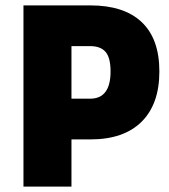

<svg xmlns="http://www.w3.org/2000/svg" viewBox="-20 -692 626 712"><path d="M67 -672H315Q440 -672 505.5 -610Q571 -548 571 -427Q571 -306 505 -240.5Q439 -175 315 -175H245V0H67ZM314 -326Q390 -326 390 -427Q390 -478 371.5 -499.5Q353 -521 314 -521H245V-326Z"/></svg>

Font: Cairo Black
Style: Regular
Weight: 900
Designer: Mohamed Gaber, the designers of Titillium
Foundry: Kief Type Foundry
Version: Version 2.009; ttfautohint (v1.5.33-1714) -l 8 -r 50 -G 200 